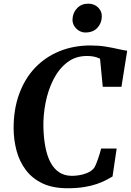

<svg xmlns="http://www.w3.org/2000/svg" viewBox="-20 -994 697 1022"><path d="M339.5 8Q260.5 8 206 -18Q151.5 -44 117.8 -88.8Q84 -133.5 68.5 -190.5Q53 -247.5 52.5 -309Q52 -411 81.8 -493Q111.5 -575 166.2 -632.8Q221 -690.5 296.2 -721.2Q371.5 -752 462.5 -752Q506 -752 543.5 -745.8Q581 -739.5 610 -732.8Q639 -726 657 -724L626.5 -532H527L512.5 -681.5Q504.5 -685.5 494.5 -688.8Q484.5 -692 471.8 -694Q459 -696 442.5 -696Q381 -696 336.5 -661Q292 -626 263.8 -569.8Q235.5 -513.5 222.5 -446.8Q209.5 -380 211 -316.5Q212.5 -259.5 221.5 -212Q230.5 -164.5 248.5 -130.2Q266.5 -96 294.8 -77Q323 -58 363 -58Q378 -58 399.5 -61Q421 -64 442.8 -72.8Q464.5 -81.5 480.5 -99Q486 -108 491.2 -120.2Q496.5 -132.5 501.2 -146.5Q506 -160.5 510.5 -175.2Q515 -190 518.5 -203.5H601L579 -54.5Q565 -46 544.2 -35.2Q523.5 -24.5 494.8 -14.5Q466 -4.5 427.5 1.8Q389 8 339.5 8ZM434.5 -821Q416.5 -821 400.2 -830.8Q384 -840.5 374.5 -856.8Q365 -873 366 -891.5Q367.5 -927 390.8 -950.8Q414 -974.5 449.5 -974.5Q481.5 -974.5 502 -954.5Q522.5 -934.5 522 -907Q521.5 -871 498.5 -846Q475.5 -821 434.5 -821Z"/></svg>

Font: Merriweather 28pt
Style: Bold Italic
Weight: 700
Italic angle: -7.8°
Version: Version 2.101